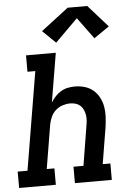

<svg xmlns="http://www.w3.org/2000/svg" viewBox="-70 -1026 733 1073"><g transform="rotate(-5 296.5 -490.0)"><path d="M-7 0V-92H48L140 -643H96V-735H263L217 -460Q228 -478 242.5 -493.5Q257 -509 275 -519.5Q293 -530 313 -534Q333 -538 352 -538Q381 -538 408 -530Q435 -522 455.5 -504.5Q476 -487 488.5 -463Q501 -439 506 -412Q511 -385 509.5 -356Q508 -327 504 -298L470 -92H513V0H306V-92H362L398 -313Q401 -329 402 -344.5Q403 -360 400.5 -375Q398 -390 391.5 -404Q385 -418 374.5 -427.5Q364 -437 349 -441.5Q334 -446 318 -446Q297 -446 275.5 -439Q254 -432 237 -417Q220 -402 210.5 -381Q201 -360 197 -339L156 -92H199V0ZM270 -791 197 -862 351 -980H461L571 -856L485 -797L397 -917Z"/></g></svg>

Font: Iosevka Curly Slab SmBdExObl
Style: Regular
Weight: 600
Width: 7
Italic angle: -9°
Monospace: yes
Designer: Belleve Invis
Foundry: Belleve Invis
Version: Version 11.1.0; ttfautohint (v1.8.3)